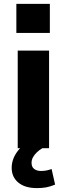

<svg xmlns="http://www.w3.org/2000/svg" viewBox="-20 -761 343 986"><path d="M71 0V-501H232V0ZM64 -592V-741H236V-592ZM170 205Q108 205 74 176.5Q40 148 40 101Q40 56 70 16Q100 -24 148 -46L198 0Q182 9 169.5 21Q157 33 149.5 46.5Q142 60 142 75Q142 97 156 107Q170 117 190 117Q206 117 218.5 114.5Q231 112 245 107L263 187Q239 197 218 201Q197 205 170 205Z"/></svg>

Font: Nunito Sans 8pt ExtraBold
Style: Regular
Weight: 800
Version: Version 3.101;gftools[0.9.27]